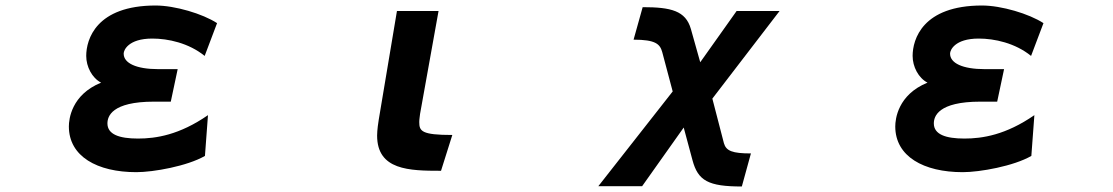

<svg xmlns="http://www.w3.org/2000/svg" viewBox="-20 -557 4040 697"><path d="M724 9 735 -139C631 -67 546 -54 481 -54C413 -54 370 -69 370 -109C370 -134 385 -188 539 -188H600L625 -306H555C474 -306 429 -328 429 -362V-363C429 -374 445 -417 533 -417C590 -417 665 -401 723 -354L768 -473C716 -507 615 -537 545 -537C329 -537 293 -414 293 -354C293 -315 314 -274 347 -257C239 -213 230 -124 230 -98C230 11 333 68 475 68C537 68 660 46 724 9Z M1581 63 1622 -67C1510 -67 1502 -81 1502 -114C1502 -124 1504 -134 1505 -144L1572 -517H1421L1355 -123C1349 -86 1349 -68 1349 -65C1349 61 1466 63 1581 63Z M2673 120 2706 0C2639 0 2616 -9 2608 -37L2566 -199L2810 -517H2654L2522 -331L2488 -452C2469 -518 2416 -531 2313 -531L2280 -413C2360 -413 2376 -397 2384 -368L2422 -225L2152 119H2311L2462 -94L2494 25C2514 99 2551 120 2673 120Z M3724 9 3735 -139C3631 -67 3546 -54 3481 -54C3413 -54 3370 -69 3370 -109C3370 -134 3385 -188 3539 -188H3600L3625 -306H3555C3474 -306 3429 -328 3429 -362V-363C3429 -374 3445 -417 3533 -417C3590 -417 3665 -401 3723 -354L3768 -473C3716 -507 3615 -537 3545 -537C3329 -537 3293 -414 3293 -354C3293 -315 3314 -274 3347 -257C3239 -213 3230 -124 3230 -98C3230 11 3333 68 3475 68C3537 68 3660 46 3724 9Z"/></svg>

Font: LINE Seed JP_OTF Bold
Style: Regular
Weight: 700
Designer: LINE & Fontrix & Fontworks
Version: Version 1.009